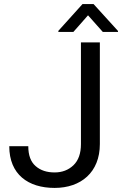

<svg xmlns="http://www.w3.org/2000/svg" viewBox="-20 -921 604 951"><path d="M380.9 -207.5C380.9 -161.1 368.7 -126.5 343.8 -102.5C318.8 -78.6 287.6 -66.9 250.5 -66.9C211.9 -66.9 180.7 -77.1 156.7 -98.1C132.3 -119.1 120.1 -151.9 120.1 -196.8H25.9C25.9 -57.1 119.6 9.8 250.5 9.8C380.9 9.8 474.6 -67.4 474.6 -207.5V-710.9H380.9ZM388.7 -900.9 269 -768.1V-762.7H343.3L416 -845.2L489.3 -762.7H564.5V-767.6L443.4 -900.9Z"/></svg>

Font: Vazirmatn
Style: Regular
Weight: 400
Designer: Saber Rastikerdar
Foundry: Saber Rastikerdar
Version: Version 33.003